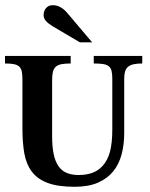

<svg xmlns="http://www.w3.org/2000/svg" viewBox="-21 -717 586 748"><path d="M533.2 -469.7Q512.7 -469.7 499 -466.6Q485.4 -463.4 477.3 -456.3Q469.2 -449.2 466.1 -437.7Q462.9 -426.3 462.9 -410.2V-198.7Q462.9 -154.3 452.9 -116Q442.9 -77.6 420.2 -49.6Q397.5 -21.5 360.6 -5.4Q323.7 10.7 270 10.7Q204.6 10.7 164.6 -4.4Q124.5 -19.5 102.8 -48.6Q81.1 -77.6 73.7 -119.6Q66.4 -161.6 66.4 -215.3V-405.3Q66.4 -424.3 64.2 -436.8Q62 -449.2 54.9 -456.5Q47.9 -463.9 34.4 -466.8Q21 -469.7 -1.5 -469.7V-499H254.4V-469.7Q231.9 -469.7 217.8 -466.8Q203.6 -463.9 195.8 -456.5Q188 -449.2 185.1 -436.8Q182.1 -424.3 182.1 -405.3V-186Q182.1 -145 188.2 -116.2Q194.3 -87.4 207 -69.3Q219.7 -51.3 239.3 -43.2Q258.8 -35.2 285.2 -35.2Q314.5 -35.2 337.6 -43.2Q360.8 -51.3 377.9 -69.8Q398.4 -91.8 407.5 -126Q416.5 -160.2 416.5 -212.9V-410.2Q416.5 -429.2 413.6 -440.9Q410.6 -452.6 402.6 -459Q394.5 -465.3 380.6 -467.5Q366.7 -469.7 344.2 -469.7V-499H533.2ZM290 -552.2 185.5 -613.8Q167 -625 158 -635.3Q148.9 -645.5 148.9 -658.2Q148.9 -674.3 158.4 -685.5Q168 -696.8 184.6 -696.8Q199.2 -696.8 213.1 -689.7Q227.1 -682.6 239.7 -668L337.9 -552.2Z"/></svg>

Font: Scheherazade
Style: Bold
Weight: 700
Version: Version 2.100 (build 932/914)